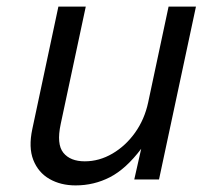

<svg xmlns="http://www.w3.org/2000/svg" viewBox="-20 -544 658 582"><path d="M574 -524 462 0H387L408 -93Q362 -32 313.5 -7Q265 18 209 18Q164 18 130 -1.5Q96 -21 81 -59Q66 -97 78 -153L157 -524H240L164 -168Q151 -107 172 -81Q193 -55 237 -55Q281 -55 321 -78.5Q361 -102 389.5 -142Q418 -182 429 -233L491 -524Z"/></svg>

Font: Fragment Mono SC
Style: Italic
Weight: 400
Italic angle: -12°
Monospace: yes
Designer: Wei Huang based on Nimbus Sans by URW Studio, based on Helvetica by Max Miedinger.
Foundry: Wei Huang
Version: Version 1.012; ttfautohint (v1.8.4.7-5d5b)